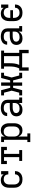

<svg xmlns="http://www.w3.org/2000/svg" viewBox="2008 -2586 783 4840"><g transform="rotate(-90 2400.0 -166.5)"><path d="M298 8Q269 8 240.5 2.5Q212 -3 186.5 -16.5Q161 -30 141 -51Q121 -72 108.5 -98Q96 -124 91.5 -152.5Q87 -181 87 -210V-320Q87 -347 90.5 -374.5Q94 -402 104 -427Q114 -452 131 -474Q148 -496 170.5 -511Q193 -526 220 -532Q247 -538 275 -538Q296 -538 317.5 -534.5Q339 -531 358.5 -522Q378 -513 394.5 -499Q411 -485 423 -467V-530H505V-349H423Q423 -373 415 -396Q407 -419 389.5 -435Q372 -451 348.5 -458Q325 -465 301 -465Q283 -465 264.5 -461Q246 -457 230 -447.5Q214 -438 201.5 -424Q189 -410 182 -392.5Q175 -375 172 -357Q169 -339 169 -320V-210Q169 -192 171.5 -173.5Q174 -155 181.5 -138Q189 -121 200.5 -106.5Q212 -92 227.5 -82.5Q243 -73 261 -69.5Q279 -66 298 -66Q322 -66 345.5 -72Q369 -78 387.5 -94Q406 -110 415.5 -133Q425 -156 425 -181Q425 -181 425 -181Q425 -181 425 -181H507Q507 -181 507 -181Q507 -181 507 -181Q507 -154 500.5 -128Q494 -102 480 -79.5Q466 -57 446 -39.5Q426 -22 401.5 -11Q377 0 350.5 4Q324 8 298 8Z M763 0V-74H859V-457H765V-385H683V-530H1117V-385H1035V-456H941V-74H1037V0Z M1238 205V131H1295V-457H1238V-530H1377V-435Q1387 -458 1402 -478Q1417 -498 1437.5 -512Q1458 -526 1483 -532Q1508 -538 1533 -538Q1559 -538 1585.5 -531.5Q1612 -525 1634 -509.5Q1656 -494 1672 -472Q1688 -450 1697.5 -425Q1707 -400 1710 -373.5Q1713 -347 1713 -320V-210Q1713 -183 1710 -156.5Q1707 -130 1697.5 -105Q1688 -80 1672 -58Q1656 -36 1634 -20.5Q1612 -5 1585.5 1.5Q1559 8 1533 8Q1508 8 1483 2Q1458 -4 1437.5 -18Q1417 -32 1402 -52Q1387 -72 1377 -95V131H1457V205ZM1501 -65Q1519 -65 1537.5 -69Q1556 -73 1571.5 -82.5Q1587 -92 1599 -106.5Q1611 -121 1618 -138Q1625 -155 1628 -173.5Q1631 -192 1631 -210V-320Q1631 -338 1628 -356.5Q1625 -375 1618 -392Q1611 -409 1599 -423.5Q1587 -438 1571.5 -447.5Q1556 -457 1537.5 -461Q1519 -465 1501 -465Q1483 -465 1465 -460.5Q1447 -456 1432 -446.5Q1417 -437 1406 -422Q1395 -407 1388.5 -390.5Q1382 -374 1379.5 -356Q1377 -338 1377 -320V-210Q1377 -192 1379.5 -174Q1382 -156 1388.5 -139.5Q1395 -123 1406 -108Q1417 -93 1432 -83.5Q1447 -74 1465 -69.5Q1483 -65 1501 -65Z M2051 8Q2019 8 1987.5 0Q1956 -8 1932.5 -29Q1909 -50 1898 -81Q1887 -112 1887 -143Q1887 -171 1895 -197.5Q1903 -224 1921 -244.5Q1939 -265 1963 -278Q1987 -291 2013 -299Q2039 -307 2066 -309.5Q2093 -312 2121 -312H2223V-365Q2223 -388 2213 -409Q2203 -430 2184.5 -442.5Q2166 -455 2143.5 -459.5Q2121 -464 2099 -464Q2077 -464 2056 -460.5Q2035 -457 2017 -446.5Q1999 -436 1987 -417.5Q1975 -399 1975 -378Q1975 -378 1975 -378Q1975 -378 1975 -378H1893Q1893 -378 1893 -378.5Q1893 -379 1893 -379Q1893 -403 1900.5 -426.5Q1908 -450 1923 -469.5Q1938 -489 1958.5 -502.5Q1979 -516 2002 -524Q2025 -532 2049.5 -535Q2074 -538 2099 -538Q2124 -538 2149.5 -534.5Q2175 -531 2199 -522.5Q2223 -514 2244 -498.5Q2265 -483 2279 -462Q2293 -441 2299 -416Q2305 -391 2305 -365V-74H2362V0H2223V-90Q2212 -66 2193.5 -46.5Q2175 -27 2152 -14.5Q2129 -2 2103 3Q2077 8 2051 8ZM2082 -65Q2109 -65 2135 -72Q2161 -79 2182 -95.5Q2203 -112 2213 -137Q2223 -162 2223 -189V-239H2121Q2104 -239 2088 -238Q2072 -237 2056 -233.5Q2040 -230 2024.5 -224Q2009 -218 1996 -208.5Q1983 -199 1976 -184Q1969 -169 1969 -152Q1969 -132 1978.5 -113.5Q1988 -95 2005 -84Q2022 -73 2042 -69Q2062 -65 2082 -65Z M2414 0V-74H2483L2534 -265L2483 -457H2414V-530H2546L2607 -302H2659V-530H2741V-302H2793L2854 -530H2986V-457H2917L2866 -265L2917 -74H2986V0H2854L2793 -228H2741V0H2659V-228H2607L2546 0Z M3038 164V-74H3095Q3110 -103 3120 -134.5Q3130 -166 3135.5 -199Q3141 -232 3142.5 -265Q3144 -298 3144 -331V-457H3087V-530H3544V-456H3487V-74H3562V164H3479V0H3121V164ZM3405 -74V-457H3226V-331Q3226 -298 3225 -265Q3224 -232 3219.5 -199.5Q3215 -167 3206.5 -135.5Q3198 -104 3184 -74Z M3851 8Q3819 8 3787.5 0Q3756 -8 3732.5 -29Q3709 -50 3698 -81Q3687 -112 3687 -143Q3687 -171 3695 -197.5Q3703 -224 3721 -244.5Q3739 -265 3763 -278Q3787 -291 3813 -299Q3839 -307 3866 -309.5Q3893 -312 3921 -312H4023V-365Q4023 -388 4013 -409Q4003 -430 3984.5 -442.5Q3966 -455 3943.5 -459.5Q3921 -464 3899 -464Q3877 -464 3856 -460.5Q3835 -457 3817 -446.5Q3799 -436 3787 -417.5Q3775 -399 3775 -378Q3775 -378 3775 -378Q3775 -378 3775 -378H3693Q3693 -378 3693 -378.5Q3693 -379 3693 -379Q3693 -403 3700.5 -426.5Q3708 -450 3723 -469.5Q3738 -489 3758.5 -502.5Q3779 -516 3802 -524Q3825 -532 3849.5 -535Q3874 -538 3899 -538Q3924 -538 3949.5 -534.5Q3975 -531 3999 -522.5Q4023 -514 4044 -498.5Q4065 -483 4079 -462Q4093 -441 4099 -416Q4105 -391 4105 -365V-74H4162V0H4023V-90Q4012 -66 3993.5 -46.5Q3975 -27 3952 -14.5Q3929 -2 3903 3Q3877 8 3851 8ZM3882 -65Q3909 -65 3935 -72Q3961 -79 3982 -95.5Q4003 -112 4013 -137Q4023 -162 4023 -189V-239H3921Q3904 -239 3888 -238Q3872 -237 3856 -233.5Q3840 -230 3824.5 -224Q3809 -218 3796 -208.5Q3783 -199 3776 -184Q3769 -169 3769 -152Q3769 -132 3778.5 -113.5Q3788 -95 3805 -84Q3822 -73 3842 -69Q3862 -65 3882 -65Z M4498 8Q4469 8 4440.5 2.5Q4412 -3 4386.5 -16.5Q4361 -30 4341 -51Q4321 -72 4308.5 -98Q4296 -124 4291.5 -152.5Q4287 -181 4287 -210V-320Q4287 -347 4290.5 -374.5Q4294 -402 4304 -427Q4314 -452 4331 -474Q4348 -496 4370.5 -511Q4393 -526 4420 -532Q4447 -538 4475 -538Q4496 -538 4517.5 -534.5Q4539 -531 4558.5 -522Q4578 -513 4594.5 -499Q4611 -485 4623 -467V-530H4705V-349H4623Q4623 -373 4615 -396Q4607 -419 4589.5 -435Q4572 -451 4548.5 -458Q4525 -465 4501 -465Q4483 -465 4464.5 -461Q4446 -457 4430 -447.5Q4414 -438 4401.5 -424Q4389 -410 4382 -392.5Q4375 -375 4372 -357Q4369 -339 4369 -320V-299H4562V-231H4369V-210Q4369 -192 4371.5 -173.5Q4374 -155 4381.5 -138Q4389 -121 4400.5 -106.5Q4412 -92 4427.5 -82.5Q4443 -73 4461 -69.5Q4479 -66 4498 -66Q4522 -66 4545.5 -72Q4569 -78 4587.5 -94Q4606 -110 4615.5 -133Q4625 -156 4625 -181Q4625 -181 4625 -181Q4625 -181 4625 -181H4707Q4707 -181 4707 -181Q4707 -181 4707 -181Q4707 -154 4700.5 -128Q4694 -102 4680 -79.5Q4666 -57 4646 -39.5Q4626 -22 4601.5 -11Q4577 0 4550.5 4Q4524 8 4498 8Z"/></g></svg>

Font: Iosevka Slab Extended
Style: Regular
Weight: 400
Width: 7
Monospace: yes
Designer: Belleve Invis
Foundry: Belleve Invis
Version: Version 11.1.1; ttfautohint (v1.8.3)